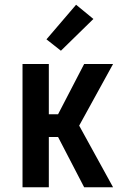

<svg xmlns="http://www.w3.org/2000/svg" viewBox="-20 -790 540 810"><path d="M335 0 225 -212H186V0H75V-520H186V-308H225L335 -520H457L314 -260L457 0ZM237 -576 176 -624 301 -770 374 -710Z"/></svg>

Font: Iosevka Term Curly
Style: Bold
Weight: 700
Designer: Belleve Invis
Foundry: Belleve Invis
Version: Version 32.3.0